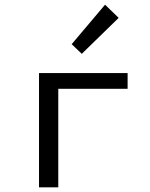

<svg xmlns="http://www.w3.org/2000/svg" viewBox="-20 -797 640 817"><path d="M146 0H228V-419H523V-486H146ZM328 -568 485 -721 427 -777 285 -609Z"/></svg>

Font: Hasklig
Style: Regular
Weight: 400
Monospace: yes
Designer: Paul D. Hunt, Teo Tuominen
Foundry: Adobe Systems Incorporated
Version: Version 2.030;PS 1.0;hotconv 16.6.51;makeotf.lib2.5.65220